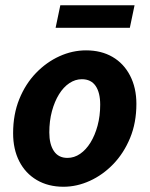

<svg xmlns="http://www.w3.org/2000/svg" viewBox="-20 -700 571 732"><path d="M222 12Q164 12 120.5 -13.5Q77 -39 53.5 -85Q30 -131 30 -192Q30 -264 53.5 -322Q77 -380 117 -421.5Q157 -463 206.5 -485.5Q256 -508 308 -508Q366 -508 409 -483Q452 -458 476 -411.5Q500 -365 500 -304Q500 -232 476 -174Q452 -116 412 -74.5Q372 -33 322.5 -10.5Q273 12 222 12ZM237 -98Q263 -98 285.5 -113.5Q308 -129 325 -156.5Q342 -184 352 -221Q362 -258 362 -301Q362 -347 344.5 -372.5Q327 -398 292 -398Q267 -398 244.5 -383Q222 -368 205 -340.5Q188 -313 178 -276Q168 -239 168 -195Q168 -150 185.5 -124Q203 -98 237 -98ZM192 -594 210 -680H493L475 -594Z"/></svg>

Font: Source Sans 3 ExtraLight
Style: Bold Italic
Weight: 700
Italic angle: -11°
Version: Version 3.052;hotconv 1.1.0;makeotfexe 2.6.0